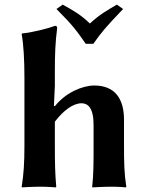

<svg xmlns="http://www.w3.org/2000/svg" viewBox="-20 -810 646 833"><path d="M86 -474V-180C86 -105 83 -54 74 0L75 3C75 3 120 0 155 0C189 0 222 3 222 3L224 0C219 -57 218 -104 218 -180V-282C256 -332 298 -362 334 -362C361 -362 386 -342 386 -269V-180C386 -105 386 -53 380 0L381 3C381 3 430 0 465 0C499 0 526 3 526 3L528 0C519 -57 518 -104 518 -180V-291C518 -381 479 -439 389 -439C338 -439 264 -408 218 -349L214 -351L218 -438V-500C218 -575 220 -627 228 -688C228 -695 225 -698 219 -698C194 -688 117 -668 76 -665L74 -662C82 -619 86 -550 86 -474ZM225 -771C299 -697 314 -674 352 -620H385C419 -668 432 -685 514 -771L487 -790C443 -764 412 -747 370 -708C332 -745 299 -764 252 -790Z"/></svg>

Font: Libertinus Sans
Style: Bold
Weight: 700
Designer: Philipp H. Poll, Khaled Hosny
Foundry: Caleb Maclennan
Version: Version 7.050;RELEASE